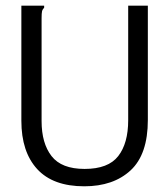

<svg xmlns="http://www.w3.org/2000/svg" viewBox="-20 -643 590 674"><path d="M276 11Q166 11 110.5 -49.5Q55 -110 55 -219V-623H135V-616Q129 -610 127.5 -603Q126 -596 126 -579V-218Q126 -140 161 -95Q196 -50 277 -50Q360 -50 395 -95Q430 -140 430 -221V-623H499V-222Q499 -101 438.5 -45Q378 11 276 11Z"/></svg>

Font: Inconsolata SemiExpanded
Style: Regular
Weight: 400
Width: 6
Monospace: yes
Designer: Raph Levien, Cyreal, Brenton Simpson
Foundry: Raph Levien, Cyreal, Google
Version: Version 3.000; ttfautohint (v1.8.2.53-6de2)